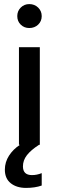

<svg xmlns="http://www.w3.org/2000/svg" viewBox="-20 -712 290 944"><path d="M124 -574.2Q99.1 -574.2 82 -590.8Q64.9 -607.4 64.9 -632.8Q64.9 -657.7 82 -674.8Q99.1 -691.9 124 -691.9Q149.9 -691.9 167.5 -674.8Q185.1 -657.7 185.1 -632.8Q185.1 -607.4 167.5 -590.8Q149.9 -574.2 124 -574.2ZM92.8 106Q92.8 148.9 137.2 148.9Q161.6 148.9 185.1 139.2V200.2Q152.3 211.9 107.9 211.9Q62 211.9 33 189Q3.9 166 3.9 122.1Q3.9 85 24.4 53.2Q44.9 21.5 78.1 0H73.2V-480H175.8V0H171.9Q131.8 25.9 112.3 51Q92.8 76.2 92.8 106Z"/></svg>

Font: Prompt
Style: Regular
Weight: 400
Designer: Katatrad Team
Foundry: CadsonDemak
Version: Version 1.000;PS 001.000;hotconv 1.0.88;makeotf.lib2.5.64775